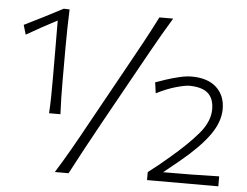

<svg xmlns="http://www.w3.org/2000/svg" viewBox="-52 -798 1111 862"><g transform="rotate(5 504.0 -367.0)"><path d="M176.3 -260.7Q178.7 -299.3 179.2 -334.5Q179.7 -369.6 179.7 -412.1Q179.7 -479 179.4 -545.9Q179.2 -612.8 178.7 -678.7Q113.8 -645 41 -603L28.3 -646Q72.8 -667.5 115.5 -689.5Q158.2 -711.4 201.2 -733.9L227.5 -732.9Q226.1 -694.3 225.1 -653.1Q224.1 -611.8 224.1 -568.8V-412.1Q224.1 -369.6 224.9 -334.5Q225.6 -299.3 227.5 -260.7ZM225.1 0Q260.3 -56.6 291.3 -110.8Q322.3 -165 360.8 -235.4L502 -490.2Q542.5 -563 572.5 -618.2Q602.5 -673.3 632.3 -732.4H694.3Q669.9 -691.9 648.4 -655Q627 -618.2 605 -578.6Q583 -539.1 555.7 -490.2L414.1 -235.4Q375.5 -165 345.9 -110.8Q316.4 -56.6 287.1 0ZM640.6 0V-36.1Q685.5 -69.8 731.9 -109.9Q812 -177.7 858.2 -232.4Q904.3 -287.1 904.3 -342.3Q904.3 -390.1 877.4 -414.1Q850.6 -438 793 -438.5Q774.9 -438.5 734.4 -427.2Q693.8 -416 645.5 -391.6L638.7 -440.4Q658.2 -447.8 686.8 -457Q715.3 -466.3 745.6 -473.4Q775.9 -480.5 799.8 -480.5Q872.6 -480.5 911.9 -444.3Q951.2 -408.2 951.2 -347.2Q951.2 -288.6 908 -228.5Q864.7 -168.5 780.3 -99.1L709.5 -41.5Q773.4 -41.5 836.7 -42.2Q899.9 -43 961.9 -44.9V0Z"/></g></svg>

Font: Pinar-FD Light
Style: Regular
Weight: 300
Designer: Amin Abedi
Version: Version 2.000